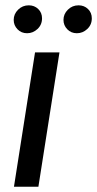

<svg xmlns="http://www.w3.org/2000/svg" viewBox="-20 -709 369 729"><path d="M33 0 113 -510H205.8L125.8 0ZM271.8 -582.8Q250 -582.8 235.5 -597.8Q221 -612.8 221 -633.4Q221 -655.6 237.7 -672.2Q254.4 -688.8 278.2 -688.8Q299.6 -688.8 314.1 -674.8Q328.6 -660.8 328.6 -639.4Q328.6 -615 311.4 -598.9Q294.2 -582.8 271.8 -582.8ZM82.8 -582.8Q61 -582.8 46.5 -597.8Q32 -612.8 32 -633.4Q32 -655.6 48.7 -672.2Q65.4 -688.8 89.2 -688.8Q110.6 -688.8 125.1 -674.8Q139.6 -660.8 139.6 -639.4Q139.6 -615 122.4 -598.9Q105.2 -582.8 82.8 -582.8Z"/></svg>

Font: MuseoModerno Thin
Style: Italic
Weight: 100
Italic angle: -9°
Designer: Pablo Cosgaya, Héctor Gatti, Marcela Romero, and the Authors of The MuseoModerno Project.
Foundry: Omnibus-Type Team
Version: Version 1.003